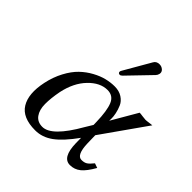

<svg xmlns="http://www.w3.org/2000/svg" viewBox="-182 -829 986 986"><g transform="rotate(45 311.0 -336.0)"><path d="M426.8 -682.1Q442.4 -682.1 453.6 -671.9Q464.8 -661.6 461.4 -647Q459 -636.2 451.7 -628.9L334 -506.8Q326.2 -499 320.1 -499Q314 -499 310.8 -502.9Q307.6 -506.8 308.6 -512.2Q309.1 -515.6 313 -522L395.5 -665Q404.8 -682.1 426.8 -682.1ZM450.7 -190.9 452.1 -132.8Q454.6 -50.8 490.7 -50.8Q509.8 -50.8 522 -58.3Q534.2 -65.9 551.8 -87.9L576.7 -79.1Q549.8 -31.2 524.7 -10.7Q499.5 9.8 466.8 9.8Q411.6 9.8 409.2 -90.8L408.7 -129.9Q355 -55.2 310.3 -22.7Q265.6 9.8 214.8 9.8Q122.1 9.8 88.6 -44.7Q55.2 -99.1 75.7 -195.8Q86.9 -248.5 109.9 -291.5Q132.8 -334.5 160.6 -361.3Q188.5 -388.2 221.7 -406.2Q254.9 -424.3 285.2 -431.6Q315.4 -439 344.2 -439Q377 -439 399.7 -424.1Q422.4 -409.2 431.6 -387.9Q440.9 -366.7 445.3 -345.2Q449.7 -323.7 449.2 -309.1L448.7 -293.9L530.3 -434.1Q537.6 -434.1 553.7 -431.6Q569.8 -429.2 577.1 -429.2Q585 -429.2 600.3 -431.6Q615.7 -434.1 622.1 -434.1ZM407.2 -222.2 406.7 -243.2Q404.8 -322.8 388.9 -361.3Q373 -399.9 331.1 -399.9Q278.3 -399.9 230.7 -350.8Q183.1 -301.8 165.5 -219.2Q154.8 -164.1 155 -121.8Q155.3 -79.6 173.8 -54.2Q192.4 -28.8 228 -28.8Q295.4 -28.8 382.3 -181.2Z"/></g></svg>

Font: Linux Biolinum
Style: Italic
Weight: 400
Italic angle: -12°
Designer: Philipp H. Poll
Foundry: Philipp H. Poll
Version: Version 1.1.3 ; ttfautohint (v0.9)